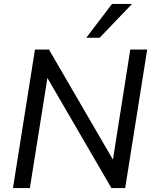

<svg xmlns="http://www.w3.org/2000/svg" viewBox="-20 -957 781 977"><path d="M46 0 158 -705H229L572 -115H550L643 -705H729L617 0H547L204 -590H226L132 0ZM419 -765 550 -937H652L487 -765Z"/></svg>

Font: Nunito Sans 12pt ExtraLight 12pt Medium
Style: Italic
Weight: 500
Italic angle: -9°
Version: Version 3.101;gftools[0.9.27]